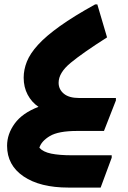

<svg xmlns="http://www.w3.org/2000/svg" viewBox="-20 -592 578 868"><path d="M12 67Q12 14 46.5 -33.5Q81 -81 154 -109Q123 -130 105 -164Q87 -198 87 -241Q87 -277 101.5 -313.5Q116 -350 152 -389.5Q188 -429 251 -474Q314 -519 410 -572H420L464 -423Q354 -353 299.5 -308Q245 -263 245 -218Q245 -188 268.5 -168.5Q292 -149 337 -149H504V-138L450 0H329Q244 0 205.5 23Q167 46 158 76Q175 95 211.5 102.5Q248 110 306 110H485V121L435 256H289Q161 256 86.5 205.5Q12 155 12 67Z"/></svg>

Font: Kufam
Style: Bold Italic
Weight: 700
Italic angle: -11°
Designer: Artur Schmal
Foundry: Original Type
Version: Version 1.301; ttfautohint (v1.8.3)